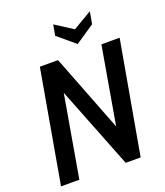

<svg xmlns="http://www.w3.org/2000/svg" viewBox="-161 -1015 967 1123"><g transform="rotate(-20 322.5 -453.0)"><path d="M23 0 146 -700H259L465.5 -168.5L436.5 -165.5L529 -700H642.5L518.5 0H425.5L205 -560L234.5 -563L137 0ZM399.5 -749 292 -839.5 304 -906 414 -835.5 531.5 -905 518 -829Z"/></g></svg>

Font: Cabin SemiCondensedSemiBold
Style: Italic
Weight: 600
Width: 4
Italic angle: -10°
Designer: Pablo Impallari
Foundry: Pablo Impallari. http://www.impallari.com Igino Marini. http://www.ikern.com
Version: Version 3.001